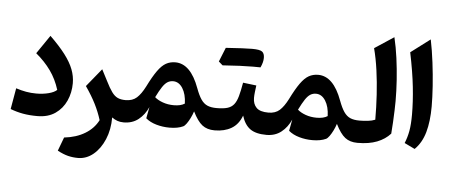

<svg xmlns="http://www.w3.org/2000/svg" viewBox="-62 -939 3220 1375"><g transform="rotate(5 1548.0 -251.0)"><path d="M455.6 -247.6Q455.6 -179.7 429.2 -121.1Q402.8 -62.5 351.1 -26.9Q299.3 8.8 222.7 8.8Q165 8.8 119.1 0.5Q73.2 -7.8 28.3 -24.9L54.7 -176.3Q92.3 -164.1 127.9 -157.7Q163.6 -151.4 200.7 -151.4Q249 -151.4 289.6 -161.9Q330.1 -172.4 348.6 -190.4Q325.2 -266.1 282.2 -326.2Q239.3 -386.2 175.8 -439L266.6 -571.8Q335 -505.4 376.5 -450.7Q418 -396 436.8 -346.9Q455.6 -297.9 455.6 -247.6Z M656.7 -365.7 698.2 -285.6Q723.1 -235.4 742.9 -208.3Q762.7 -181.2 785.4 -170.7Q808.1 -160.2 841.8 -160.2H842.3V0H841.8Q816.4 0 796.4 -7.3Q776.4 -14.6 757.8 -28.3Q757.8 59.6 728 129.9Q698.2 200.2 648.7 241.2Q599.1 282.2 538.6 282.2Q501.5 282.2 467 273.7Q432.6 265.1 390.6 242.7L427.2 145Q514.2 135.3 576.7 97.4Q639.2 59.6 669.9 -1Q651.9 -59.1 623.8 -115Q595.7 -170.9 550.8 -235.8Z M1174.3 -460.9Q1284.2 -460.9 1346.7 -290Q1365.2 -239.7 1384.5 -211.4Q1403.8 -183.1 1430.2 -171.6Q1456.5 -160.2 1496.1 -160.2H1496.6V0H1496.1Q1441.9 0 1407 -27.1Q1372.1 -54.2 1338.4 -122.6Q1330.6 -98.1 1318.6 -74Q1306.6 -49.8 1293.9 -32.2Q1281.2 -14.6 1270.5 -9.3Q1231.9 8.8 1172.4 8.8Q1123.5 8.8 1077.6 -4.4Q1031.7 -17.6 1001.5 -43.5L1017.1 -125.5Q992.2 -69.3 948.5 -34.7Q904.8 0 842.3 0Q832.5 0 827.6 -7.8Q822.8 -15.6 822.8 -36.6V-123.5Q822.8 -144 827.6 -152.1Q832.5 -160.2 842.3 -160.2Q892.1 -160.2 922.6 -187.7Q953.1 -215.3 981 -270Q1018.1 -344.7 1047.9 -386.2Q1077.6 -427.7 1107.4 -444.3Q1137.2 -460.9 1174.3 -460.9ZM1170.4 -324.7Q1148.4 -324.7 1130.4 -313.7Q1112.3 -302.7 1094 -275.4Q1075.7 -248 1051.8 -199.7Q1073.2 -180.2 1109.9 -167Q1146.5 -153.8 1189.5 -153.8Q1239.3 -153.8 1267.6 -172.4Q1265.6 -240.2 1238.8 -282.5Q1211.9 -324.7 1170.4 -324.7Z M1730.5 -478.5Q1649.4 -478.5 1512.7 -468.8Q1493.2 -485.4 1483.9 -494.1Q1504.4 -545.9 1524.9 -595.7Q1658.7 -605 1713.9 -605Q1769 -605 1785.9 -592Q1802.7 -579.1 1802.7 -547.6Q1802.7 -516.1 1784.7 -478ZM1496.6 0Q1486.8 0 1481.9 -7.8Q1477.1 -15.6 1477.1 -36.6V-123.5Q1477.1 -144.5 1481.9 -152.3Q1486.8 -160.2 1496.6 -160.2Q1544.4 -160.2 1574 -168.9Q1603.5 -177.7 1620.8 -199.5Q1638.2 -221.2 1648.9 -259.8Q1659.7 -298.3 1669.9 -357.9L1766.1 -346.2Q1762.7 -320.8 1760 -297.9Q1757.3 -274.9 1757.3 -256.3Q1757.3 -212.4 1782.7 -186.3Q1808.1 -160.2 1868.7 -160.2H1869.1V0H1868.7Q1792.5 0 1751.7 -29.1Q1710.9 -58.1 1690.9 -123Q1666.5 -58.1 1616.5 -29.1Q1566.4 0 1496.6 0Z M2201.2 -460.9Q2311 -460.9 2373.5 -290Q2392.1 -239.7 2411.4 -211.4Q2430.7 -183.1 2457 -171.6Q2483.4 -160.2 2522.9 -160.2H2523.4V0H2522.9Q2468.8 0 2433.8 -27.1Q2398.9 -54.2 2365.2 -122.6Q2357.4 -98.1 2345.5 -74Q2333.5 -49.8 2320.8 -32.2Q2308.1 -14.6 2297.4 -9.3Q2258.8 8.8 2199.2 8.8Q2150.4 8.8 2104.5 -4.4Q2058.6 -17.6 2028.3 -43.5L2043.9 -125.5Q2019 -69.3 1975.3 -34.7Q1931.6 0 1869.1 0Q1859.4 0 1854.5 -7.8Q1849.6 -15.6 1849.6 -36.6V-123.5Q1849.6 -144 1854.5 -152.1Q1859.4 -160.2 1869.1 -160.2Q1918.9 -160.2 1949.5 -187.7Q1980 -215.3 2007.8 -270Q2044.9 -344.7 2074.7 -386.2Q2104.5 -427.7 2134.3 -444.3Q2164.1 -460.9 2201.2 -460.9ZM2197.3 -324.7Q2175.3 -324.7 2157.2 -313.7Q2139.2 -302.7 2120.8 -275.4Q2102.5 -248 2078.6 -199.7Q2100.1 -180.2 2136.7 -167Q2173.3 -153.8 2216.3 -153.8Q2266.1 -153.8 2294.4 -172.4Q2292.5 -240.2 2265.6 -282.5Q2238.8 -324.7 2197.3 -324.7Z M2721.2 -776.9Q2737.8 -707.5 2748.3 -629.6Q2758.8 -551.8 2764.2 -473.1Q2769.5 -394.5 2769.5 -321.3Q2769.5 -295.4 2768.1 -254.9Q2766.6 -214.4 2764.4 -169.9Q2762.2 -125.5 2758.8 -86.9Q2721.7 -45.4 2663.6 -22.7Q2605.5 0 2523.4 0Q2513.7 0 2508.8 -7.8Q2503.9 -15.6 2503.9 -36.6V-123.5Q2503.9 -144.5 2508.8 -152.3Q2513.7 -160.2 2523.4 -160.2Q2553.7 -160.2 2583.7 -163.6Q2613.8 -167 2636.2 -176.3Q2636.2 -266.1 2630.6 -356.4Q2625 -446.8 2613.3 -531Q2601.6 -615.2 2583 -686Z M2981.9 -783.7Q2997.6 -707 3008.3 -620.8Q3019 -534.7 3024.7 -452.6Q3030.3 -370.6 3030.3 -306.2Q3030.3 -198.2 3008.1 -119.9Q2985.8 -41.5 2935.1 7.8L2860.4 -28.3Q2877.9 -70.3 2886.5 -117.4Q2895 -164.6 2895 -235.4Q2895 -327.6 2883.5 -433.8Q2872.1 -540 2843.3 -679.2Z"/></g></svg>

Font: Pinar-DS2-FD Bold
Style: Regular
Weight: 700
Designer: Amin Abedi
Version: Version 3.000